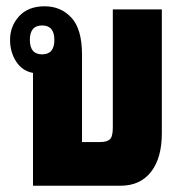

<svg xmlns="http://www.w3.org/2000/svg" viewBox="-20 -591 589 611"><path d="M241 -139H299Q320 -139 329.5 -147.5Q339 -156 339 -185V-561H495V-167Q495 -88 460.5 -44Q426 0 364 0H85V-359Q51 -365 31.5 -395Q12 -425 12 -464Q12 -508 41 -539.5Q70 -571 122 -571Q174 -571 207.5 -534.5Q241 -498 241 -417ZM114 -418Q153 -418 153 -464Q153 -510 114 -510Q75 -510 75 -464Q75 -418 114 -418Z"/></svg>

Font: Noto Sans Thai Looped ExtraCondensed Black
Style: Regular
Weight: 900
Width: 2
Designer: Sasikarn Vongin, Ben Mitchell
Foundry: The Fontpad Ltd
Version: Version 1.001; ttfautohint (v1.8.4.7-5d5b)